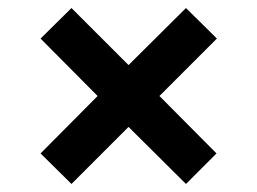

<svg xmlns="http://www.w3.org/2000/svg" viewBox="-20 -495 640 478"><path d="M158 -37 81 -113 223 -256 81 -399 158 -475 300 -333 443 -475 520 -399 377 -256 519 -113 443 -37 300 -179Z"/></svg>

Font: Chivo Mono
Style: Bold
Weight: 700
Monospace: yes
Designer: Hector Gatti
Foundry: Omnibus-Type
Version: Version 1.008; ttfautohint (v1.8.4.7-5d5b)